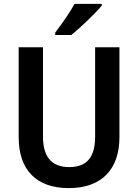

<svg xmlns="http://www.w3.org/2000/svg" viewBox="-20 -957 710 987"><path d="M503 -928V-937H363C339 -892 297 -833 264 -790V-777H346C393 -814 472 -890 503 -928ZM594 -252V-714H469V-255C469 -152 429 -98 336 -98C247 -98 201 -149 201 -254V-714H76V-251C76 -85 166 10 333 10C507 10 594 -91 594 -252Z"/></svg>

Font: Noto Sans Lao Looped SemiCondensed SemiBold
Style: Regular
Weight: 600
Width: 4
Designer: Mark Frömberg, Ben Mitchell
Foundry: The Fontpad Ltd
Version: Version 1.002